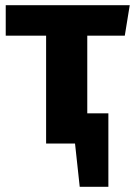

<svg xmlns="http://www.w3.org/2000/svg" viewBox="-20 -551 518 737"><path d="M459 -414H315V-116H396V166H286L268 0H157V-414H2V-531H478Z"/></svg>

Font: Fira Sans
Style: Bold
Weight: 700
Designer: bBox Type GmbH & Carrois Corporate GbR & Edenspiekermann AG
Foundry: bBox Type GmbH & Carrois Corporate GbR & Edenspiekermann AG
Version: Version 4.301;PS 004.301;hotconv 1.0.88;makeotf.lib2.5.64775